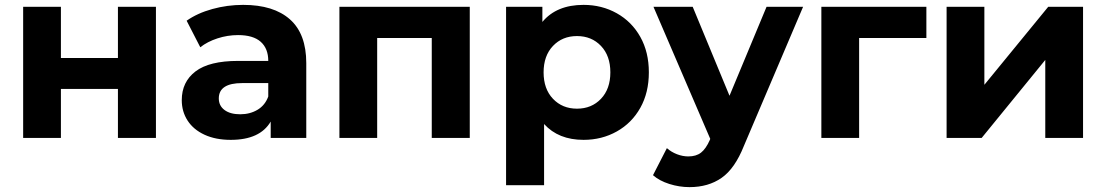

<svg xmlns="http://www.w3.org/2000/svg" viewBox="-20 -566 4540 788"><path d="M75 -538H230V-328H464V-538H620V0H464V-201H230V0H75Z M1237 -307V0H1091V-67Q1047 8 927 8Q865 8 819.5 -13Q774 -34 750 -71Q726 -108 726 -155Q726 -230 782.5 -273Q839 -316 957 -316H1081Q1081 -367 1050 -394.5Q1019 -422 957 -422Q914 -422 872.5 -408.5Q831 -395 802 -372L746 -481Q790 -512 851.5 -529Q913 -546 978 -546Q1103 -546 1170 -486.5Q1237 -427 1237 -307ZM1081 -170V-225H974Q878 -225 878 -162Q878 -132 901.5 -114.5Q925 -97 966 -97Q1006 -97 1037 -115.5Q1068 -134 1081 -170Z M1908 -538V0H1752V-410H1528V0H1373V-538Z M2643 -269Q2643 -186 2608 -123.5Q2573 -61 2511.5 -26.5Q2450 8 2375 8Q2272 8 2213 -57V194H2057V-538H2206V-476Q2264 -546 2375 -546Q2450 -546 2511.5 -511.5Q2573 -477 2608 -414.5Q2643 -352 2643 -269ZM2485 -269Q2485 -337 2446.5 -377.5Q2408 -418 2348 -418Q2288 -418 2249.5 -377.5Q2211 -337 2211 -269Q2211 -201 2249.5 -160.5Q2288 -120 2348 -120Q2408 -120 2446.5 -160.5Q2485 -201 2485 -269Z M3276 -538 3033 33Q2996 126 2941.5 164Q2887 202 2810 202Q2768 202 2727 189Q2686 176 2660 153L2717 42Q2735 58 2758.5 67Q2782 76 2805 76Q2837 76 2857 60.5Q2877 45 2893 9L2895 4L2662 -538H2823L2974 -173L3126 -538Z M3782 -410H3506V0H3351V-538H3782Z M3865 -538H4020V-218L4282 -538H4425V0H4270V-320L4009 0H3865Z"/></svg>

Font: APTA Sans Regular
Style: Bold Italic
Weight: 700
Version: Version 7.200